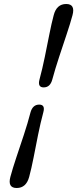

<svg xmlns="http://www.w3.org/2000/svg" viewBox="-20 -789 386 960"><path d="M241.5 -391.5Q231 -352 198.5 -352Q167 -352 177.5 -391.5Q192 -445.5 204 -504.2Q216 -563 226.8 -617.5Q237.5 -672 248.5 -713Q263 -769 311 -769Q357.5 -769 342.5 -713Q331.5 -672 313.2 -617.5Q295 -563 275.5 -504Q256 -445 241.5 -391.5ZM132.5 -227Q143.5 -266 176 -266Q207.5 -266 196.5 -227Q182 -173 170.2 -114Q158.5 -55 147.8 -0.5Q137 54 126 95Q111 151 63.5 151Q17 151 32 95Q43 54 61.2 -0.5Q79.5 -55 99 -114Q118.5 -173 132.5 -227Z"/></svg>

Font: Fraunces 9pt S050 SemiBold
Style: Italic
Weight: 600
Italic angle: -16°
Version: Version 1.000; ttfautohint (v1.8.3)